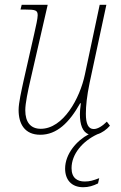

<svg xmlns="http://www.w3.org/2000/svg" viewBox="-20 -556 507 805"><path d="M329 229C351 229 371 223 391 213L396 191C370 201 356 205 335 205C304 205 280 190 280 149C280 90 326 36 388 7C408 1 427 -13 441 -29L428 -46C410 -28 390 -15 373 -15C350 -15 340 -37 340 -79C340 -112 344 -152 356 -210L426 -536H398L336 -244C315 -143 245 -16 151 -16C108 -16 86 -44 86 -94C86 -123 97 -174 107 -218L180 -536H71L66 -516H85C129 -516 138 -513 138 -492C138 -479 131 -447 123 -412L79 -218C70 -176 58 -125 58 -95C58 -37 83 9 149 9C218 9 270 -41 316 -123H319C316 -101 315 -88 315 -77C315 -34 326 -2 352 7C302 33 253 89 253 151C253 197 279 229 329 229Z"/></svg>

Font: Noto Serif SemiCondensed Thin
Style: Italic
Weight: 100
Width: 4
Italic angle: -12°
Designer: Monotype Design Team
Foundry: Monotype Imaging Inc.
Version: Version 2.013